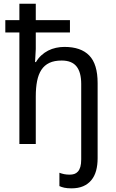

<svg xmlns="http://www.w3.org/2000/svg" viewBox="-20 -780 629 1040"><path d="M367.2 240.2Q343.8 240.2 328.4 236.8Q313 233.4 301.8 228V155.8Q314.5 160.6 327.6 163.3Q340.8 166 357.9 166Q371.1 166 382.3 162.4Q393.6 158.7 402.1 149.2Q410.6 139.6 415.3 123.8Q419.9 107.9 419.9 83V-325.2Q419.9 -388.7 394.3 -420.4Q368.7 -452.1 314 -452.1Q274.4 -452.1 247.6 -439.5Q220.7 -426.8 204.3 -401.9Q188 -377 180.9 -340.8Q173.8 -304.7 173.8 -257.8V0H85V-604H8.8V-670.9H85V-759.8H173.8V-670.9H358.9V-604H173.8V-514.2L169.9 -443.8H174.8Q187 -464.8 203.9 -480.2Q220.7 -495.6 240.7 -505.9Q260.7 -516.1 283.2 -521Q305.7 -525.9 329.1 -525.9Q418.5 -525.9 463.6 -479.2Q508.8 -432.6 508.8 -330.1V77.1Q508.8 114.7 500.5 144.8Q492.2 174.8 474.6 196Q457 217.3 430.4 228.8Q403.8 240.2 367.2 240.2Z"/></svg>

Font: Genotype
Style: Regular
Weight: 400
Foundry: Ascender Corporation
Version: Version 1.00